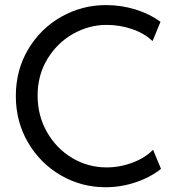

<svg xmlns="http://www.w3.org/2000/svg" viewBox="-20 -748 704 775"><path d="M43.9 -360.4Q43.9 -465.3 94 -549.3Q144 -633.3 227.5 -680.4Q311 -727.5 408.2 -727.5Q469.2 -727.5 526.9 -709.7Q584.5 -691.9 627.9 -660.2L595.7 -582Q563.5 -613.3 513.7 -630.4Q463.9 -647.5 410.2 -647.5Q338.9 -647.5 274.7 -611.1Q210.4 -574.7 171.1 -509.5Q131.8 -444.3 131.8 -362.3Q131.8 -281.7 169.4 -215.3Q207 -148.9 271 -110.6Q335 -72.3 410.2 -72.3Q464.4 -72.3 515.6 -91.8Q566.9 -111.3 597.7 -143.6L629.9 -66.4Q586.4 -31.7 527.1 -12Q467.8 7.8 406.2 7.8Q308.6 7.8 225.6 -40.3Q142.6 -88.4 93.3 -172.6Q43.9 -256.8 43.9 -360.4Z"/></svg>

Font: Reddit Sans A
Style: Regular
Weight: 400
Designer: Stephen Hutchings
Foundry: Reddit
Version: Version 1.013